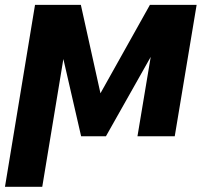

<svg xmlns="http://www.w3.org/2000/svg" viewBox="-41 -548 823 772"><path d="M362.9 -172.9 561.8 -528.4H749.6L661.6 0H511.7L565 -319.2L384.9 0H285.2L213.8 -310.7L128.9 203.1H-21L99.8 -528.4H284.1Z"/></svg>

Font: Inter UI
Style: Bold Italic
Weight: 700
Italic angle: 9.39999°
Designer: Rasmus Andersson
Foundry: rsms
Version: 3.2;8d6f07862